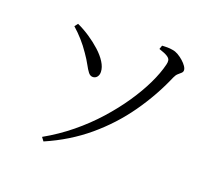

<svg xmlns="http://www.w3.org/2000/svg" viewBox="-123 -887 1245 1091"><g transform="rotate(20 500.0 -341.5)"><path d="M234.9 29.8 218.6 8.1Q303.2 -39.5 377 -99.8Q450.7 -160 511.5 -228Q572.3 -295.9 619.2 -365.1Q666.2 -434.3 697.4 -499.4Q728.6 -564.4 742 -619.9Q746 -635.2 743.7 -646.6Q741.4 -657.9 726 -667.8Q710.5 -677.7 674.4 -689.5L682.3 -712.2Q696.8 -713.3 713.5 -713.2Q730.3 -713.1 747.3 -710Q763.8 -707.6 781 -697.7Q798.1 -687.7 813.4 -674.2Q828.6 -660.7 837.9 -647.1Q847.2 -633.5 847.2 -622.7Q847.2 -612.7 839.1 -605.5Q831 -598.4 821 -589.6Q811.1 -580.9 803.7 -564Q749.8 -438.5 669.7 -325.2Q589.7 -211.9 481.5 -120.9Q373.2 -30 234.9 29.8ZM176 -645.7 191.4 -665.6Q229.8 -648.1 267.4 -623.1Q305.1 -598 336.6 -569.4Q368.2 -540.9 387 -510.9Q405.9 -480.9 406.7 -453.5Q407.5 -435.1 397.8 -422.6Q388.1 -410.2 372.1 -410.2Q356.6 -410.2 345 -425.1Q333.4 -440.1 319.6 -465.9Q305.8 -491.7 283.4 -523.7Q259.2 -559.5 232.8 -589.1Q206.5 -618.8 176 -645.7Z"/></g></svg>

Font: Noto Serif TC
Style: Regular
Weight: 200
Designer: Ryoko NISHIZUKA 西塚涼子 (kana & ideographs); Frank Grießhammer (Latin, Greek & Cyrillic); Wenlong ZHANG 张文龙 (bopomofo); San
Foundry: Adobe
Version: Version 2.001;hotconv 1.1.0;makeotfexe 2.6.0